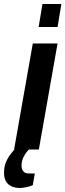

<svg xmlns="http://www.w3.org/2000/svg" viewBox="-66 -743 325 954"><path d="M4 0 97 -527H220L127 0ZM126 -609 145 -723H239L220 -609ZM31 191Q11 191 -7 183.5Q-25 176 -35.5 159.5Q-46 143 -46 115Q-46 86 -36.5 63Q-27 40 -12 21Q3 2 18 -12H88L87 -8Q69 5 55 29.5Q41 54 41 80Q41 98 50 108.5Q59 119 78 119H107L97 177Q82 184 63.5 187.5Q45 191 31 191Z"/></svg>

Font: Archivo Condensed
Style: Bold Italic
Weight: 700
Width: 3
Italic angle: -10°
Designer: Hector Gatti
Foundry: Omnibus-Type
Version: Version 2.001